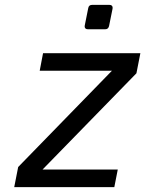

<svg xmlns="http://www.w3.org/2000/svg" viewBox="-20 -764 642 784"><path d="M338.9 -644.5H409.7C418.5 -644.5 423.3 -649.4 425.3 -657.7L439.5 -728C439.9 -729.5 439.9 -731 439.9 -732.4C439.9 -739.7 435.5 -744.1 426.8 -744.1H356C347.2 -744.1 341.8 -739.7 340.3 -731L326.2 -660.6C325.7 -659.2 325.7 -657.7 325.7 -656.2C325.7 -648.9 330.1 -644.5 338.9 -644.5ZM38.1 0H446.8L460.9 -71.8H153.8L537.1 -464.8L553.2 -546.9H155.8L142.1 -475.1H437L54.2 -82Z"/></svg>

Font: Hack
Style: Oblique
Weight: 400
Italic angle: -12°
Monospace: yes
Designer: Christopher Simpkins
Foundry: Christopher Simpkins
Version: Version 2.010